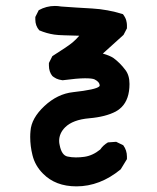

<svg xmlns="http://www.w3.org/2000/svg" viewBox="-20 -498 540 661"><path d="M84 -26.4Q84 -37.1 85 -46.9Q87.9 -90.8 132.8 -132.8Q177.7 -174.8 231.4 -180.7Q310.5 -189.5 321.3 -200.2Q323.2 -202.1 323.2 -203.1Q323.2 -215.8 305.7 -224.6Q297.9 -228.5 272.5 -228.5Q247.1 -228.5 195.3 -221.7Q181.6 -223.6 173.8 -227.5Q163.1 -233.4 160.2 -236.3Q148.4 -251 148.4 -272.5Q148.4 -275.4 148.4 -281.2L160.2 -304.7Q215.8 -339.8 230.5 -352.5Q242.2 -362.3 252.9 -375Q222.7 -376 201.2 -376.5Q179.7 -377 167 -378.9Q140.6 -382.8 115.2 -393.6Q101.6 -409.2 101.6 -430.7Q101.6 -433.6 101.6 -439.5L113.3 -462.9Q139.6 -477.5 168.9 -477.5Q179.7 -477.5 190.4 -475.6Q243.2 -471.7 296.9 -468.8Q350.6 -465.8 403.3 -449.2Q412.1 -437.5 414.6 -427.7Q417 -418 417 -412.1Q417 -406.2 417 -400.4L405.3 -377.9L334 -313.5Q358.4 -306.6 371.1 -297.9Q393.6 -281.2 411.1 -257.8Q425.8 -239.3 425.8 -209Q425.8 -156.2 398.4 -128.9Q389.6 -120.1 378.9 -114.3Q343.8 -95.7 287.1 -90.8Q230.5 -85.9 204.1 -59.6Q183.6 -39.1 183.6 -12.7Q183.6 -5.9 185.5 2Q192.4 37.1 212.9 41Q226.6 43.9 241.2 43.9Q255.9 43.9 269.5 42Q298.8 38.1 325.2 16.6Q335 2 351.6 -7.8L379.9 -9.8L404.3 2Q417 19.5 417 41Q417 43.9 417 49.8L395.5 85Q324.2 143.6 243.2 143.6Q170.9 143.6 127.9 99.6Q100.6 72.3 91.8 36.1Q84 4.9 84 -26.4Z"/></svg>

Font: JasonHandwriting2
Style: SemiBold
Weight: 600
Version: Version 1.04.7